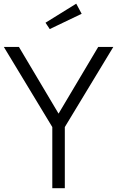

<svg xmlns="http://www.w3.org/2000/svg" viewBox="-33 -999 621 1019"><path d="M-12.7 -750H67.4L277.8 -396L488.3 -750H568.4L311 -324.7V0H244.6V-324.7ZM231 -844.7 208.5 -878.4 371.6 -979.5 400.4 -925.8Z"/></svg>

Font: Spartan MB
Style: Regular
Weight: 400
Designer: Matt Bailey, Mirko Velimirovic
Foundry: Matt Bailey
Version: Version 1.005